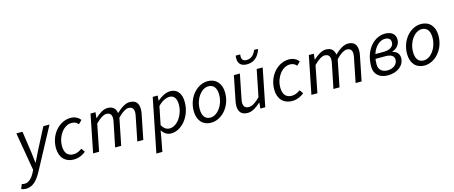

<svg xmlns="http://www.w3.org/2000/svg" viewBox="-113 -1449 5637 2383"><g transform="rotate(-15 2705.5 -257.5)"><path d="M-1 209C86 209 146 148 205 36L485 -486H406L266 -215C243 -171 219 -119 197 -75H193C188 -118 184 -171 177 -215L138 -486H59L143 5L127 37C93 103 49 144 -1 144C-15 144 -27 142 -38 138L-62 195C-45 205 -23 209 -1 209Z M665 12C734 12 787 -18 821 -46L788 -94C761 -72 720 -52 680 -52C603 -52 565 -100 565 -188C565 -321 655 -434 752 -434C792 -434 816 -422 839 -395L883 -439C858 -472 816 -498 757 -498C616 -498 486 -364 486 -183C486 -59 559 12 665 12Z M915 0H992L1060 -344C1117 -404 1168 -431 1197 -431C1245 -431 1267 -406 1267 -357C1267 -340 1264 -326 1259 -300L1198 0H1276L1345 -344C1402 -404 1453 -431 1481 -431C1529 -431 1551 -406 1551 -357C1551 -340 1549 -326 1543 -300L1483 0H1560L1622 -310C1628 -337 1630 -354 1630 -377C1630 -452 1597 -498 1516 -498C1465 -498 1406 -462 1344 -403C1336 -456 1308 -498 1231 -498C1181 -498 1123 -461 1072 -413H1068L1076 -486H1012Z M1673 205H1750L1780 46L1798 -58H1800C1825 -17 1866 12 1917 12C2051 12 2179 -135 2179 -322C2179 -435 2125 -498 2039 -498C1979 -498 1921 -463 1872 -422H1869L1875 -486H1811ZM1914 -53C1876 -53 1843 -72 1815 -122L1862 -354C1907 -404 1966 -433 2011 -433C2065 -433 2100 -393 2100 -311C2100 -176 2011 -53 1914 -53Z M2430 12C2563 12 2693 -119 2693 -303C2693 -424 2624 -498 2519 -498C2386 -498 2257 -367 2257 -183C2257 -62 2325 12 2430 12ZM2438 -52C2371 -52 2335 -100 2335 -188C2335 -324 2422 -434 2511 -434C2578 -434 2615 -386 2615 -298C2615 -163 2528 -52 2438 -52Z M2900 12C2958 12 3016 -27 3067 -74H3071L3064 0H3127L3224 -486H3147L3078 -142C3019 -82 2972 -55 2935 -55C2885 -55 2863 -80 2863 -130C2863 -147 2866 -161 2871 -186L2931 -486H2854L2792 -176C2786 -150 2784 -132 2784 -109C2784 -35 2818 12 2900 12ZM3048 -573C3149 -573 3204 -643 3228 -722L3177 -724C3157 -670 3119 -626 3057 -626C3012 -626 2994 -648 2994 -689C2994 -695 2994 -702 2996 -714H2939C2936 -704 2935 -690 2935 -680C2935 -611 2972 -573 3048 -573Z M3470 12C3539 12 3592 -18 3626 -46L3593 -94C3566 -72 3525 -52 3485 -52C3408 -52 3370 -100 3370 -188C3370 -321 3460 -434 3557 -434C3597 -434 3621 -422 3644 -395L3688 -439C3663 -472 3621 -498 3562 -498C3421 -498 3291 -364 3291 -183C3291 -59 3364 12 3470 12Z M3720 0H3797L3865 -344C3922 -404 3973 -431 4002 -431C4050 -431 4072 -406 4072 -357C4072 -340 4069 -326 4064 -300L4003 0H4081L4150 -344C4207 -404 4258 -431 4286 -431C4334 -431 4356 -406 4356 -357C4356 -340 4354 -326 4348 -300L4288 0H4365L4427 -310C4433 -337 4435 -354 4435 -377C4435 -452 4402 -498 4321 -498C4270 -498 4211 -462 4149 -403C4141 -456 4113 -498 4036 -498C3986 -498 3928 -461 3877 -413H3873L3881 -486H3817Z M4702 12C4825 12 4915 -59 4915 -155C4915 -210 4880 -245 4829 -254V-258C4887 -277 4930 -325 4930 -387C4930 -458 4881 -498 4796 -498C4663 -498 4527 -371 4527 -146C4527 -50 4592 12 4702 12ZM4713 -49C4645 -49 4599 -87 4599 -154C4599 -180 4601 -204 4604 -226H4730C4802 -226 4842 -202 4842 -152C4842 -94 4788 -49 4713 -49ZM4779 -436C4830 -436 4854 -414 4854 -371C4854 -325 4813 -284 4726 -284H4618C4650 -382 4717 -436 4779 -436Z M5171 12C5304 12 5434 -119 5434 -303C5434 -424 5365 -498 5260 -498C5127 -498 4998 -367 4998 -183C4998 -62 5066 12 5171 12ZM5179 -52C5112 -52 5076 -100 5076 -188C5076 -324 5163 -434 5252 -434C5319 -434 5356 -386 5356 -298C5356 -163 5269 -52 5179 -52Z"/></g></svg>

Font: Source Sans Pro
Style: Italic
Weight: 400
Italic angle: -11°
Designer: Paul D. Hunt
Foundry: Adobe Systems Incorporated
Version: Version 3.006;hotconv 1.0.111;makeotfexe 2.5.65597